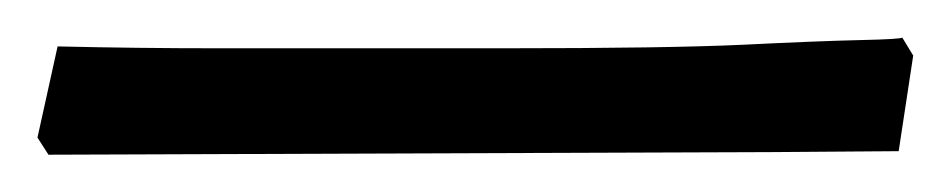

<svg xmlns="http://www.w3.org/2000/svg" viewBox="-26 61 510 103"><path d="M90.8 86.9H244.1Q332 86.9 372.6 85Q413.1 83 435.5 82.5Q458 82 458 81.1L463.9 90.8L456.1 142.1L387.7 142.6L0 144L-5.9 134.8L4.9 85.9Q47.9 86.9 90.8 86.9Z"/></svg>

Font: Alegreya-Regular
Style: Regular
Weight: 400
Designer: Juan Pablo del Peral
Foundry: Juan Pablo del Peral
Version: Version 1.003